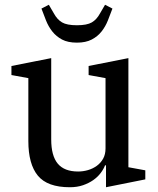

<svg xmlns="http://www.w3.org/2000/svg" viewBox="-20 -774 664 806"><path d="M273 12Q179 12 139 -36.5Q99 -85 99 -182V-446L28 -459V-497L195 -530V-189Q195 -120 222.5 -87Q250 -54 308 -54Q329 -54 349.5 -60Q370 -66 386.5 -78Q403 -90 413 -108Q423 -126 423 -151V-446L352 -459V-497L519 -530V-72L590 -59V-21L425 12V-80H421Q415 -64 402.5 -47.5Q390 -31 371.5 -18Q353 -5 328.5 3.5Q304 12 273 12ZM303 -595Q265 -595 240.5 -608Q216 -621 199.5 -642Q183 -663 173 -688.5Q163 -714 154 -738L185 -754L206 -718Q220 -692 240.5 -680Q261 -668 303 -668Q345 -668 365.5 -680Q386 -692 400 -718L421 -754L452 -738Q443 -714 433 -688.5Q423 -663 406.5 -642Q390 -621 365 -608Q340 -595 303 -595Z"/></svg>

Font: IBM Plex Serif Text
Style: Regular
Weight: 450
Designer: Mike Abbink, Paul van der Laan, Pieter van Rosmalen
Foundry: Bold Monday
Version: Version 3.001